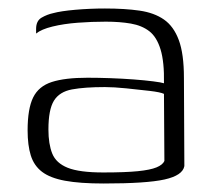

<svg xmlns="http://www.w3.org/2000/svg" viewBox="-20 -425 509 452"><path d="M224 7Q168 7 133 0.5Q98 -6 79 -20.5Q60 -35 52.5 -59Q45 -83 45 -118Q45 -169 58 -195.5Q71 -222 102 -232Q133 -242 186 -242Q211 -242 239.5 -241Q268 -240 294.5 -238Q321 -236 340.5 -233.5Q360 -231 366 -229Q367 -279 358 -308.5Q349 -338 331.5 -351.5Q314 -365 288 -369.5Q262 -374 229 -374Q196 -374 163 -371.5Q130 -369 103.5 -362.5Q77 -356 65 -346V-357Q65 -376 78 -383.5Q91 -391 105 -394Q123 -399 157.5 -402Q192 -405 227 -405Q274 -405 308.5 -400Q343 -395 366 -379Q389 -363 401 -330.5Q413 -298 413 -242L414 -34Q410 -12 367.5 -2.5Q325 7 224 7ZM223 -19Q275 -19 304.5 -22Q334 -25 348.5 -31Q363 -37 367 -46L366 -204Q358 -208 332.5 -211Q307 -214 277.5 -217Q248 -220 227 -220Q179 -220 149.5 -214.5Q120 -209 107 -188Q94 -167 94 -120Q94 -86 103 -63.5Q112 -41 139.5 -30Q167 -19 223 -19Z"/></svg>

Font: Genos Light
Style: Regular
Weight: 300
Designer: Robert E. Leuschke
Foundry: Robert E. Leuschke
Version: Version 1.010